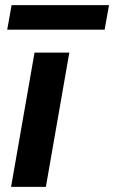

<svg xmlns="http://www.w3.org/2000/svg" viewBox="-20 -725 443 745"><path d="M23 0 114 -521H249L158 0ZM8 -610 25 -705H403L386 -610Z"/></svg>

Font: DM Sans 10pt
Style: Bold Italic
Weight: 700
Italic angle: -10°
Version: Version 4.004;gftools[0.9.30]